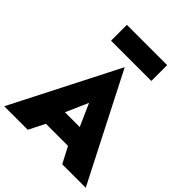

<svg xmlns="http://www.w3.org/2000/svg" viewBox="-257 -1113 1271 1271"><g transform="rotate(45 378.5 -477.5)"><path d="M195 -113H565L560 -256H201ZM378 -413 471 -203 460 -153 540 0H760L378 -747L-3 0H217L298 -160L286 -203ZM190 -807H567V-955H190Z"/></g></svg>

Font: Jost ExtraBold
Style: Regular
Weight: 800
Version: Version 3.710